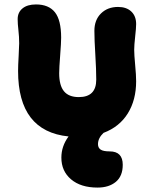

<svg xmlns="http://www.w3.org/2000/svg" viewBox="-20 -661 699 860"><path d="M417 179.2Q341.8 179.2 298.3 142.3Q254.9 105.5 254.9 44.9Q254.9 -6.3 287.1 -49.8Q61 -72.8 61 -342.8Q61 -367.2 63.5 -409.7Q65.9 -452.1 65.9 -466.8Q65.9 -496.6 62.5 -525.6Q59.1 -554.7 59.1 -575.2Q59.1 -605.5 80.8 -623.3Q102.5 -641.1 141.1 -641.1Q198.2 -641.1 226.1 -606Q253.9 -570.8 253.9 -492.2Q253.9 -469.2 249.5 -412.8Q245.1 -356.4 245.1 -333Q245.1 -278.3 266.6 -252.2Q288.1 -226.1 333 -226.1Q411.1 -226.1 411.1 -304.2Q411.1 -348.6 407 -415.5Q402.8 -482.4 402.8 -522.9Q402.8 -571.8 432.4 -600.8Q461.9 -629.9 508.8 -629.9Q546.4 -629.9 568.1 -609.4Q589.8 -588.9 589.8 -553.2Q589.8 -535.6 585.4 -497.1Q581.1 -458.5 581.1 -438Q581.1 -416 585.4 -370.1Q589.8 -324.2 589.8 -296.9Q589.8 -213.4 552.5 -153.1Q515.1 -92.8 443.8 -65.9Q418.9 -42.5 418.9 -15.1Q418.9 1 430.7 9Q442.4 17.1 471.2 17.1Q529.8 17.1 529.8 77.1Q529.8 127.9 498.8 153.6Q467.8 179.2 417 179.2Z"/></svg>

Font: Shantell Sans Irregular Bouncy
Style: Regular
Weight: 800
Designer: Stephen Nixon, Anya Danilova, Shantell Martin
Foundry: Arrow Type
Version: Version 1.006;[9816181b4]